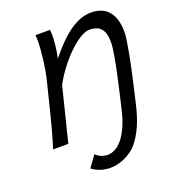

<svg xmlns="http://www.w3.org/2000/svg" viewBox="-164 -830 1049 1179"><g transform="rotate(-20 360.0 -241.0)"><path d="M295.4 -696.3Q296.9 -683.1 296.9 -663.1Q296.9 -647.5 295.9 -629.4Q294.9 -611.3 292.7 -591.8Q290.5 -572.3 287.4 -552.5Q284.2 -532.7 279.3 -513.7Q317.4 -561 353.8 -597.7Q390.1 -634.3 425.5 -659.4Q460.9 -684.6 496.1 -697.5Q531.2 -710.4 567.4 -710.4Q602.1 -710.4 630.4 -699.7Q658.7 -689 678.7 -666.5Q698.7 -644 709.5 -609.6Q720.2 -575.2 720.2 -528.3Q720.2 -507.3 714.8 -471.4Q709.5 -435.5 701.4 -392.6Q693.4 -349.6 683.6 -304Q673.8 -258.3 664.8 -218.8Q655.8 -179.2 648.9 -149.7Q642.1 -120.1 639.6 -109.4Q629.4 -62.5 617.4 -23.4Q605.5 15.6 591.3 47.4Q577.1 79.1 561 104.7Q544.9 130.4 526.9 150.9Q512.2 167.5 491.9 181.4Q471.7 195.3 449 205.6Q426.3 215.8 402.3 221.4Q378.4 227.1 355.5 227.1Q339.8 227.1 323.2 224.4Q306.6 221.7 291 216.6Q275.4 211.4 261.2 204.1Q247.1 196.8 236.8 187.5L290 114.3Q301.3 127 322.3 136.7Q343.3 146.5 367.7 146.5Q387.2 146.5 411.4 135.5Q435.5 124.5 459.5 96.9Q483.4 69.3 505.1 22.9Q526.9 -23.4 542.5 -93.8Q544.9 -104.5 549.6 -124.3Q554.2 -144 560.1 -169.4Q565.9 -194.8 572.8 -224.9Q579.6 -254.9 586.4 -286.1Q593.3 -317.4 599.6 -348.4Q606 -379.4 610.6 -407.5Q615.2 -435.5 618.2 -459Q621.1 -482.4 621.1 -498Q621.1 -530.3 614.5 -552.5Q607.9 -574.7 595.2 -588.6Q582.5 -602.5 564 -608.6Q545.4 -614.7 521.5 -614.7Q502 -614.7 477.8 -602.8Q453.6 -590.8 427.7 -570.8Q401.9 -550.8 375.7 -524.2Q349.6 -497.6 325.9 -468.3Q302.2 -439 282.2 -408.7Q262.2 -378.4 248.5 -351.1L161.1 0H61Q65.4 -12.2 71.8 -32.5Q78.1 -52.7 85.7 -79.6Q93.3 -106.4 101.8 -138.4Q110.4 -170.4 119.1 -205.6L172.9 -420.9Q178.2 -442.9 183.3 -473.1Q188.5 -503.4 192.6 -536.6Q196.8 -569.8 199.2 -602.5Q201.7 -635.3 201.7 -662.6Q201.7 -681.6 200.2 -696.3Z"/></g></svg>

Font: Andika New Basic
Style: Italic
Weight: 400
Italic angle: -14°
Designer: Victor Gaultney, Annie Olsen, Julie Remington, Don Collingsworth, Eric Hays
Foundry: SIL International
Version: Version 5.500